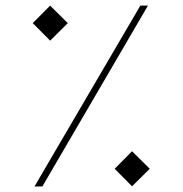

<svg xmlns="http://www.w3.org/2000/svg" viewBox="-20 -670 656 690"><path d="M484.4 -649.9H511.7L132.3 0H104ZM454.6 -126.5 518.1 -63.5 454.6 -0.5 392.1 -63.5ZM160.2 -649.9 223.6 -586.9 160.2 -523.9 97.7 -586.9Z"/></svg>

Font: Estedad-FD Thin
Style: Regular
Weight: 100
Designer: Amin Abedi
Version: Version 7.3